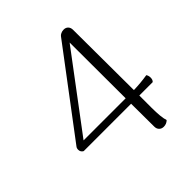

<svg xmlns="http://www.w3.org/2000/svg" viewBox="-192 -831 974 974"><g transform="rotate(-45 294.5 -344.0)"><path d="M557 -214Q557 -198 548 -190H452V-103Q452 -34 462 -4Q448 10 428 10Q413 10 403.5 0.5Q394 -9 394 -25L393 -190H53Q38 -198 38 -215Q38 -226 44 -233L383 -683Q387 -689 396.5 -693.5Q406 -698 417 -698Q432 -698 441 -688.5Q450 -679 450 -663L452 -229Q500 -230 550 -238Q557 -228 557 -214ZM393 -229 392 -630 91 -229Z"/></g></svg>

Font: Arima Madurai Light
Style: Regular
Weight: 300
Designer: Joana Correia and Natanael Gama
Foundry: NDISCOVER
Version: Version 1.019